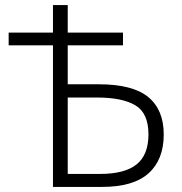

<svg xmlns="http://www.w3.org/2000/svg" viewBox="-20 -734 716 754"><path d="M188 0V-556H14V-606H188V-714H246V-606H463V-556H246V-403H368Q501 -403 562 -353Q623 -303 623 -206Q623 -107 563.5 -53.5Q504 0 381 0ZM373 -51Q470 -51 516.5 -88.5Q563 -126 563 -206Q563 -290 511.5 -320.5Q460 -351 361 -351H246V-51Z"/></svg>

Font: Noto Sans Light
Style: Regular
Weight: 300
Designer: Monotype Design Team
Foundry: Monotype Imaging Inc.
Version: Version 2.007